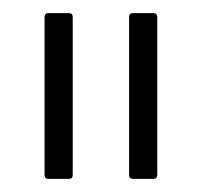

<svg xmlns="http://www.w3.org/2000/svg" viewBox="-20 -703 308 293"><path d="M183 -430Q177 -430 177 -436V-677Q177 -683 183 -683H214Q220 -683 220 -677V-436Q220 -430 214 -430ZM54 -430Q48 -430 48 -436V-677Q48 -683 54 -683H85Q91 -683 91 -677V-436Q91 -430 85 -430Z"/></svg>

Font: Sofia Sans Condensed Light
Style: Regular
Weight: 300
Designer: Botio Nikoltchev, Ani Petrova
Foundry: lettersoup
Version: Version 4.101